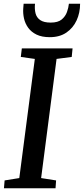

<svg xmlns="http://www.w3.org/2000/svg" viewBox="-20 -1000 446 1020"><path d="M1 0 4.5 -41.5 82.5 -54 165 -687 90.5 -697.5 96 -743H365.5L361 -697.5L280.5 -687L198.5 -54L278 -41.5L275 0ZM244.5 -802.5Q202.5 -802.5 174.2 -816.2Q146 -830 129.8 -852.5Q113.5 -875 107.5 -902Q101.5 -929 103.5 -955Q104.5 -961.5 104.5 -967.8Q104.5 -974 105.5 -980H166Q163 -952 168.8 -929.2Q174.5 -906.5 193.8 -893.2Q213 -880 249.5 -880Q288 -880 307.8 -896.5Q327.5 -913 335.8 -936.2Q344 -959.5 346 -980H405.5Q405.5 -932 387 -891.8Q368.5 -851.5 332.8 -827Q297 -802.5 244.5 -802.5Z"/></svg>

Font: Merriweather Medium
Style: Italic
Weight: 500
Italic angle: -7.8°
Version: Version 2.101